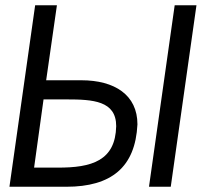

<svg xmlns="http://www.w3.org/2000/svg" viewBox="-20 -712 805 732"><path d="M504 -238C504 -350 417 -406 290 -406H156L197 -692H114L16 0H233C404 0 496 -74 504 -238ZM198 -73H110L146 -333H234C334 -333 423 -328 423 -231C420 -100 331 -72 198 -73ZM646 -692 548 0H631L729 -692Z"/></svg>

Font: Cantarell
Style: Oblique
Weight: 400
Italic angle: -8°
Designer: Dave Crossland
Version: Version 0.024